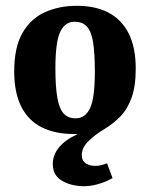

<svg xmlns="http://www.w3.org/2000/svg" viewBox="-20 -453 518 662"><path d="M340 -8Q308 11 285 33.5Q262 56 262 82Q262 101 275.5 110Q289 119 309 119Q319 119 329 116.5Q339 114 349 110L368 161Q346 174 317.5 182Q289 190 263 189Q220 187 191 168.5Q162 150 162 112Q162 80 185 53.5Q208 27 245 11V9Q243 9 239 9Q235 9 233 9Q170 9 124 -14Q78 -37 53.5 -85Q29 -133 29 -207Q29 -290 57.5 -339.5Q86 -389 135 -411Q184 -433 245 -433Q309 -433 354 -409.5Q399 -386 423.5 -338Q448 -290 448 -216Q448 -155 433.5 -115.5Q419 -76 395 -51.5Q371 -27 340 -8ZM237 -378Q204 -378 187.5 -343Q171 -308 171 -217Q171 -155 177.5 -117Q184 -79 199 -62Q214 -45 241 -45Q274 -45 290.5 -80Q307 -115 307 -206Q307 -269 301 -307Q295 -345 279.5 -361.5Q264 -378 237 -378Z"/></svg>

Font: Rasa
Style: Bold
Weight: 700
Designer: Anna Giedrys (Yrsa+Rasa design), David Brezina (Yrsa art-direction, Rasa art-direction, design)
Foundry: Rosetta Type Foundry
Version: Version 2.004